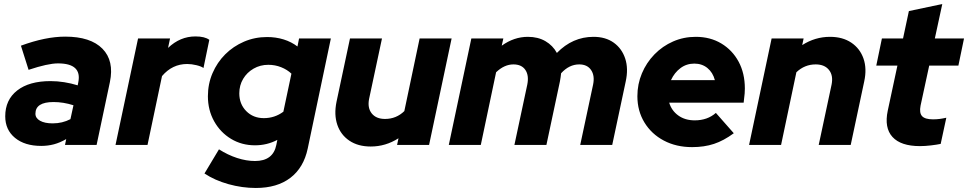

<svg xmlns="http://www.w3.org/2000/svg" viewBox="-20 -720 4810 954"><path d="M185 5Q103 5 54.5 -35Q6 -75 6 -142Q6 -224 65.5 -270.5Q125 -317 231 -317Q265 -317 299.5 -311.5Q334 -306 366 -296L369 -311Q388 -405 268 -405Q218 -405 122 -373L84 -493Q206 -538 304 -538Q430 -538 489 -478Q548 -418 526 -312L460 0H303L309 -29Q278 -11 248 -3Q218 5 185 5ZM242 -107Q290 -107 330 -128L345 -197Q295 -213 246 -213Q156 -213 156 -155Q156 -133 179 -120Q202 -107 242 -107Z M554 0 666 -529H825L815 -482Q875 -539 951 -539Q998 -539 1020 -522L991 -382Q981 -390 956.5 -396Q932 -402 910 -402Q836 -402 785 -342L713 0Z M1251 214Q1183 214 1115 195Q1047 176 996 142L1068 22Q1112 50 1158 65Q1204 80 1247 80Q1337 80 1353 0L1358 -25Q1307 2 1247 2Q1181 2 1128 -30Q1075 -62 1044 -117.5Q1013 -173 1013 -242Q1013 -303 1036 -356.5Q1059 -410 1099 -450Q1139 -490 1192.5 -513Q1246 -536 1307 -536Q1351 -536 1389.5 -524Q1428 -512 1458 -489L1466 -529H1624L1509 18Q1489 113 1423 163.5Q1357 214 1251 214ZM1291 -133Q1345 -133 1388 -165L1428 -354Q1407 -374 1377 -386Q1347 -398 1313 -398Q1273 -398 1240 -379Q1207 -360 1188 -328Q1169 -296 1169 -256Q1169 -203 1203.5 -168Q1238 -133 1291 -133Z M1822 8Q1759 8 1716 -21Q1673 -50 1656 -100Q1639 -150 1652 -214L1719 -529H1878L1814 -229Q1805 -184 1827 -156.5Q1849 -129 1893 -129Q1949 -129 1989 -168L2065 -529H2224L2112 0H1953L1960 -33Q1896 8 1822 8Z M2210 0 2322 -529H2481L2473 -493Q2534 -537 2603 -537Q2653 -537 2690 -515.5Q2727 -494 2747 -457Q2825 -537 2929 -537Q2989 -537 3029.5 -508Q3070 -479 3086.5 -429Q3103 -379 3089 -315L3022 0H2863L2927 -300Q2936 -344 2917 -372Q2898 -400 2858 -400Q2808 -400 2768 -356Q2766 -336 2762 -315L2695 0H2536L2600 -300Q2609 -345 2590.5 -372.5Q2572 -400 2531 -400Q2486 -400 2445 -361L2369 0Z M3419 11Q3340 11 3278.5 -21.5Q3217 -54 3182 -111.5Q3147 -169 3147 -242Q3147 -302 3169.5 -355.5Q3192 -409 3232 -450Q3272 -491 3324.5 -514Q3377 -537 3437 -537Q3509 -537 3564 -504Q3619 -471 3650 -413.5Q3681 -356 3681 -280Q3681 -269 3680 -255Q3679 -241 3675 -210H3305Q3317 -170 3350.5 -146Q3384 -122 3432 -122Q3495 -122 3537 -159L3626 -58Q3576 -21 3527.5 -5Q3479 11 3419 11ZM3314 -322H3532Q3522 -360 3495 -382Q3468 -404 3430 -404Q3391 -404 3361 -381.5Q3331 -359 3314 -322Z M3702 0 3814 -529H3973L3966 -496Q4030 -537 4104 -537Q4167 -537 4210 -508Q4253 -479 4270.5 -429Q4288 -379 4274 -315L4207 0H4048L4112 -300Q4121 -345 4099 -372.5Q4077 -400 4033 -400Q3978 -400 3937 -361L3861 0Z M4551 6Q4456 6 4414.5 -39.5Q4373 -85 4391 -170L4439 -394H4334L4362 -529H4467L4496 -665L4662 -700L4625 -529H4770L4742 -394H4597L4554 -195Q4547 -159 4561.5 -143Q4576 -127 4616 -127Q4633 -127 4648.5 -129Q4664 -131 4682 -135L4654 -5Q4635 -1 4605.5 2.5Q4576 6 4551 6Z"/></svg>

Font: Red Hat Display Black
Style: Italic
Weight: 900
Italic angle: -12°
Designer: Pentagram, MCKL
Foundry: Pentagram, MCKL
Version: Version 1.023; ttfautohint (v1.8.3)